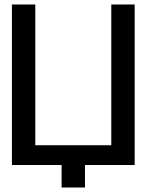

<svg xmlns="http://www.w3.org/2000/svg" viewBox="-20 -734 652 854"><path d="M137 -88H475V-714H579V0H358V100H254V0H33V-714H137Z"/></svg>

Font: Non Bureau
Style: Regular
Weight: 400
Designer: Jona Saucedo
Foundry: Non Foundry
Version: Version 1.000; ttfautohint (v1.8.4)